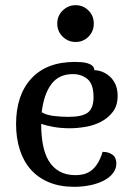

<svg xmlns="http://www.w3.org/2000/svg" viewBox="-20 -707 516 741"><path d="M272 -31Q287 -31 302 -34.5Q317 -38 330.5 -47.5Q344 -57 355.5 -74.5Q367 -92 376 -121Q399 -121 414 -110Q429 -99 429 -76Q429 -55 415.5 -38Q402 -21 379.5 -9.5Q357 2 327.5 8Q298 14 266 14Q211 14 169 -3.5Q127 -21 99 -52.5Q71 -84 56.5 -129Q42 -174 42 -228Q42 -340 101 -404Q160 -468 269 -468Q282 -468 295 -467Q308 -466 319 -462.5Q330 -459 337 -452.5Q344 -446 344 -436Q359 -436 374.5 -430Q390 -424 403.5 -412Q417 -400 425.5 -381.5Q434 -363 434 -337Q434 -300 416 -276Q398 -252 370.5 -237.5Q343 -223 310.5 -217.5Q278 -212 249 -212Q216 -212 187.5 -217Q159 -222 139 -229V-225Q139 -183 146 -147Q153 -111 168.5 -85.5Q184 -60 209.5 -45.5Q235 -31 272 -31ZM261 -421Q207 -421 178 -382Q149 -343 141 -274Q158 -263 187.5 -259.5Q217 -256 244 -256Q298 -256 319.5 -273Q341 -290 341 -332Q341 -382 318 -401.5Q295 -421 261 -421ZM201 -616Q201 -646 222 -666.5Q243 -687 272 -687Q301 -687 321.5 -666.5Q342 -646 342 -616Q342 -586 321.5 -565.5Q301 -545 272 -545Q243 -545 222 -565.5Q201 -586 201 -616Z"/></svg>

Font: Milonga
Style: Regular
Weight: 400
Designer: Pablo Impallari, Brenda Gallo, Rodrigo Fuenzalida
Foundry: Pablo Impallari, Brenda Gallo, Rodrigo Fuenzalida
Version: Version 1.000; ttfautohint (v0.93) -l 8 -r 50 -G 200 -x 14 -